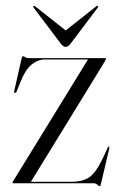

<svg xmlns="http://www.w3.org/2000/svg" viewBox="-20 -629 409 659"><path d="M341.5 -421 86 -5H226.5Q261.5 -5 284.8 -19.5Q308 -34 332 -84L350.5 -123.5Q352 -126.5 354.5 -126Q356 -125.5 355 -119.5L325.5 6Q324.5 10 322.5 10Q319 10 314.2 5Q309.5 0 301 0H25.5Q23 0 23 -2Q23 -4 25 -7L282 -425H134.5Q110 -425 88.2 -407.2Q66.5 -389.5 50.5 -348L37 -315Q35.5 -310 31.5 -310Q27.5 -310.5 29 -317.5L54.5 -430Q56 -436 59 -436Q62 -436 66.5 -432.8Q71 -429.5 78.5 -429.5H341Q344 -429.5 344 -427Q344 -426 341.5 -421ZM222.5 -479.5Q214 -468 205.5 -468Q197 -468 188.5 -479.5L96 -602Q93 -606.5 94.5 -608.5Q96.5 -610 101 -607L205.5 -524.5L310 -607Q314.5 -610 316.5 -608.5Q318 -607 315 -602Z"/></svg>

Font: Fraunces 144pt Light
Style: Regular
Weight: 300
Version: Version 1.000;[b76b70a41]